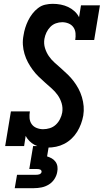

<svg xmlns="http://www.w3.org/2000/svg" viewBox="-20 -763 542 1003"><path d="M229 8Q211 8 193.5 5Q176 2 161 -6Q146 -14 134 -26Q122 -38 114 -53L106 0H7L37 -181H136Q133 -163 134.5 -145.5Q136 -128 145.5 -114.5Q155 -101 171.5 -94.5Q188 -88 205 -88Q223 -88 240.5 -93.5Q258 -99 271.5 -111.5Q285 -124 293.5 -141Q302 -158 305 -175Q309 -200 302 -223.5Q295 -247 281.5 -266Q268 -285 250.5 -300.5Q233 -316 215.5 -331.5Q198 -347 181.5 -363Q165 -379 151 -398Q137 -417 126 -437.5Q115 -458 108 -481.5Q101 -505 99.5 -529.5Q98 -554 103 -579Q106 -599 112 -618Q118 -637 127 -655.5Q136 -674 149 -691Q162 -708 179 -721Q196 -734 216 -738.5Q236 -743 255 -743Q277 -743 297.5 -739Q318 -735 336 -726.5Q354 -718 369 -704.5Q384 -691 393 -673L403 -735H502L472 -554H373Q376 -572 374.5 -589.5Q373 -607 363.5 -620.5Q354 -634 338 -640.5Q322 -647 305 -647Q288 -647 271.5 -641Q255 -635 242.5 -622Q230 -609 222.5 -593Q215 -577 212 -560Q208 -535 215 -512Q222 -489 235 -470Q248 -451 265.5 -435.5Q283 -420 300.5 -404.5Q318 -389 334.5 -373Q351 -357 365 -338.5Q379 -320 390 -299.5Q401 -279 408 -255.5Q415 -232 417 -208Q419 -184 415 -159Q411 -137 403 -115.5Q395 -94 383 -74.5Q371 -55 353.5 -38.5Q336 -22 315.5 -11.5Q295 -1 273 3.5Q251 8 229 8ZM57 220 69 150H169Q173 150 177.5 149.5Q182 149 186 147.5Q190 146 193.5 142.5Q197 139 197 135Q198 131 195.5 127.5Q193 124 189.5 122.5Q186 121 182 120.5Q178 120 174 120H133L153 0H235L226 54Q239 58 250.5 64.5Q262 71 270 82Q278 93 280 107Q282 121 279 135Q276 154 264.5 172Q253 190 235 201Q217 212 197 216Q177 220 157 220Z"/></svg>

Font: Iosevka Slab Oblique
Style: Bold
Weight: 700
Italic angle: -9°
Monospace: yes
Designer: Belleve Invis
Foundry: Belleve Invis
Version: Version 11.1.1; ttfautohint (v1.8.3)